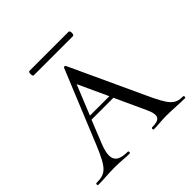

<svg xmlns="http://www.w3.org/2000/svg" viewBox="-154 -725 867 867"><g transform="rotate(-45 279.0 -292.0)"><path d="M146 -556H397C406 -556 406 -584 397 -584H146C138 -584 138 -556 146 -556ZM556 -12C504 -12 487 -32 439 -137L279 -483C276 -488 269 -488 267 -483L123 -132C80 -29 62 -12 3 -12C-3 -12 -3 0 3 0C42 0 63 -4 110 -4C152 -4 170 0 203 0C208 0 208 -12 203 -12C134 -12 112 -39 146 -123L189 -230H329L396 -84C422 -28 407 -12 358 -12C352 -12 352 0 358 0C386 0 410 -4 440 -4C477 -4 519 0 556 0C562 0 562 -12 556 -12ZM197 -248 255 -391 321 -248Z"/></g></svg>

Font: Cormorant SC
Style: Regular
Weight: 400
Designer: Christian Thalmann (Catharsis Fonts)
Version: Version 1.000;PS 001.000;hotconv 1.0.70;makeotf.lib2.5.58329